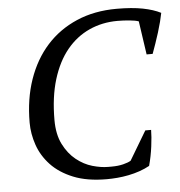

<svg xmlns="http://www.w3.org/2000/svg" viewBox="-52 -761 773 823"><g transform="rotate(-5 334.5 -350.0)"><path d="M557 -182H582Q582 -154 576.5 -111.5Q571 -69 560 -29Q540 -18 517 -10Q494 -2 469 3Q444 8 420 10Q396 12 375 12Q290 12 231 -12Q172 -36 135.5 -75Q99 -114 82.5 -162Q66 -210 66 -258Q66 -360 95 -443.5Q124 -527 177.5 -586.5Q231 -646 307.5 -679Q384 -712 480 -712Q546 -712 592 -703Q638 -694 669 -678Q666 -662 660.5 -640.5Q655 -619 647.5 -595Q640 -571 632 -548Q624 -525 617 -506H591L570 -650Q557 -655 530.5 -657.5Q504 -660 479 -660Q413 -660 357 -634.5Q301 -609 260 -559Q219 -509 196 -434Q173 -359 173 -260Q173 -198 194.5 -155.5Q216 -113 248.5 -87Q281 -61 317.5 -50.5Q354 -40 385 -40Q388 -40 391 -40Q396 -40 400 -40Q428 -40 450 -45.5Q472 -51 483 -58Z"/></g></svg>

Font: PTSerif
Style: Italic
Weight: 400
Italic angle: -12°
Designer: A.Korolkova, O.Umpeleva, V.Yefimov
Foundry: ParaType Ltd
Version: Version 1.000W OFL; ttfautohint (v1.2) -l 8 -r 50 -G 200 -x 